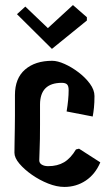

<svg xmlns="http://www.w3.org/2000/svg" viewBox="-20 -742 428 758"><path d="M292 -155 376 -101Q356 -54 318.5 -29Q281 -4 234 -4Q204 -4 170 -17.5Q136 -31 106 -52Q76 -73 56.5 -96Q37 -119 37 -139Q37 -152 37.5 -179Q38 -206 38.5 -235.5Q39 -265 39 -285V-367Q39 -433 79 -467.5Q119 -502 186 -502Q207 -502 235 -489.5Q263 -477 290 -456.5Q317 -436 335 -411.5Q353 -387 353 -363Q353 -337 351 -317.5Q349 -298 346 -282L243 -302Q251 -350 251 -386Q251 -403 244.5 -409Q238 -415 224 -415Q138 -415 138 -329V-249Q138 -185 136.5 -155.5Q135 -126 135 -109Q135 -98 145 -92Q155 -86 170 -86Q207 -86 233 -101.5Q259 -117 280 -152ZM323 -661 185 -549 47 -686 80 -716 169 -631 268 -722 323 -674Z"/></svg>

Font: Jaini Purva
Style: Regular
Weight: 400
Designer: Maithili Shingre, Girish Dalvi (Devanagari), Taresh Vohra (Latin)
Foundry: Ek Type
Version: Version 2.000; ttfautohint (v1.8.4.7-5d5b)